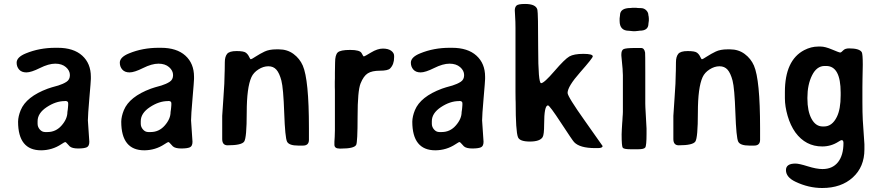

<svg xmlns="http://www.w3.org/2000/svg" viewBox="-20 -753 4489 975"><path d="M209 -82.5H221.7Q263.7 -82.5 293 -116Q322.3 -149.4 322.3 -184.1L324.2 -197.3L325.2 -207L326.2 -219.7V-229Q326.2 -240.2 311 -240.2L308.6 -239.7Q263.7 -239.7 217.3 -209Q170.9 -178.2 170.9 -137.7V-124.5Q170.9 -108.4 182.1 -95.5Q193.4 -82.5 209 -82.5ZM426.3 -141.6 433.6 -33.2Q433.6 -10.7 420.2 -4.9Q406.7 1 376.5 1Q346.2 1 334 -9.8Q330.6 -12.7 322.5 -22.2Q314.5 -31.7 311.5 -31.7Q308.6 -32.2 291 -20.5Q245.1 9.8 189 10.3Q71.8 10.3 71.8 -135.3Q72.3 -162.1 85 -193.4Q113.3 -262.2 222.2 -302.7Q231.4 -306.2 243.2 -309.6L275.9 -318.8Q299.8 -326.2 317.4 -337.4Q335 -348.6 335 -371.6Q335 -394.5 314.7 -412.1Q294.4 -429.7 260.7 -429.7Q227.1 -429.7 182.6 -407.5Q138.2 -385.3 114 -385.3Q89.8 -385.3 77.1 -399.7Q64.5 -414.1 64.5 -434.6Q64.5 -462.9 111.3 -481.9Q180.2 -510.3 261.2 -510.3H273.4Q353.5 -510.3 397.5 -470.5Q441.4 -430.7 441.4 -363.3V-352.1Q441.4 -341.8 433.8 -254.6Q426.3 -167.5 426.3 -141.6Z M732.9 -82.5H745.6Q787.6 -82.5 816.9 -116Q846.2 -149.4 846.2 -184.1L848.1 -197.3L849.1 -207L850.1 -219.7V-229Q850.1 -240.2 835 -240.2L832.5 -239.7Q787.6 -239.7 741.2 -209Q694.8 -178.2 694.8 -137.7V-124.5Q694.8 -108.4 706.1 -95.5Q717.3 -82.5 732.9 -82.5ZM950.2 -141.6 957.5 -33.2Q957.5 -10.7 944.1 -4.9Q930.7 1 900.4 1Q870.1 1 857.9 -9.8Q854.5 -12.7 846.4 -22.2Q838.4 -31.7 835.4 -31.7Q832.5 -32.2 814.9 -20.5Q769 9.8 712.9 10.3Q595.7 10.3 595.7 -135.3Q596.2 -162.1 608.9 -193.4Q637.2 -262.2 746.1 -302.7Q755.4 -306.2 767.1 -309.6L799.8 -318.8Q823.7 -326.2 841.3 -337.4Q858.9 -348.6 858.9 -371.6Q858.9 -394.5 838.6 -412.1Q818.4 -429.7 784.7 -429.7Q751 -429.7 706.5 -407.5Q662.1 -385.3 637.9 -385.3Q613.8 -385.3 601.1 -399.7Q588.4 -414.1 588.4 -434.6Q588.4 -462.9 635.3 -481.9Q704.1 -510.3 785.2 -510.3H797.4Q877.4 -510.3 921.4 -470.5Q965.3 -430.7 965.3 -363.3V-352.1Q965.3 -341.8 957.8 -254.6Q950.2 -167.5 950.2 -141.6Z M1518.6 -13.7H1494.6Q1447.8 -13.7 1437.7 -33.7Q1427.7 -53.7 1423.3 -179.7Q1418.9 -305.7 1408.9 -343.8Q1398.9 -381.8 1383.5 -399.2Q1368.2 -416.5 1342.8 -416.5Q1317.4 -416.5 1292.5 -400.6Q1267.6 -384.8 1256.8 -361.3Q1232.9 -308.6 1232.9 -180.9Q1232.9 -53.2 1220 -34.2Q1207 -15.1 1135.7 -15.1Q1108.4 -15.1 1108.4 -46.9V-164.6Q1108.4 -174.8 1114.5 -255.9Q1120.6 -336.9 1120.6 -381.8L1121.1 -395Q1121.6 -408.2 1121.6 -436.5Q1121.6 -464.8 1133.1 -479.2Q1144.5 -493.7 1181.2 -493.7Q1217.8 -493.7 1228.5 -485.4Q1239.3 -477.1 1244.9 -464.6Q1250.5 -452.1 1253.9 -452.1Q1257.3 -452.1 1278.8 -466.1Q1300.3 -480 1323.7 -491.2Q1347.2 -502.4 1383.3 -502.4H1396Q1439 -502.4 1470.5 -479Q1502 -455.6 1517.6 -419.9Q1548.8 -348.1 1548.8 -102.5V-43Q1548.8 -13.7 1518.6 -13.7Z M1680.7 -382.8Q1680.7 -382.8 1681.6 -435.1Q1681.6 -474.1 1695.1 -486.8Q1708.5 -499.5 1758.3 -499.5Q1808.1 -499.5 1816.4 -482.9Q1824.7 -466.3 1827.9 -466.3Q1831.1 -466.3 1864 -486.3Q1897 -506.3 1924.1 -506.3Q1951.2 -506.3 1966.3 -495.4Q1981.4 -484.4 1981.4 -469.2V-461.9Q1981.4 -425.8 1960.9 -405.3Q1949.7 -394 1909.4 -394Q1869.1 -394 1847.7 -380.6Q1826.2 -367.2 1811 -329.3Q1795.9 -291.5 1795.9 -160.9Q1795.9 -30.3 1788.6 -17.1Q1778.3 1.5 1711.9 1.5H1704.6Q1678.2 1.5 1678.2 -18.1V-33.2L1679.7 -57.6Q1680.7 -74.2 1680.7 -90.8V-293.9L1680.2 -311.5Q1680.2 -324.7 1680.2 -337.9L1680.7 -356Z M2210.9 -82.5H2223.6Q2265.6 -82.5 2294.9 -116Q2324.2 -149.4 2324.2 -184.1L2326.2 -197.3L2327.1 -207L2328.1 -219.7V-229Q2328.1 -240.2 2313 -240.2L2310.5 -239.7Q2265.6 -239.7 2219.2 -209Q2172.9 -178.2 2172.9 -137.7V-124.5Q2172.9 -108.4 2184.1 -95.5Q2195.3 -82.5 2210.9 -82.5ZM2428.2 -141.6 2435.5 -33.2Q2435.5 -10.7 2422.1 -4.9Q2408.7 1 2378.4 1Q2348.1 1 2335.9 -9.8Q2332.5 -12.7 2324.5 -22.2Q2316.4 -31.7 2313.5 -31.7Q2310.5 -32.2 2293 -20.5Q2247.1 9.8 2190.9 10.3Q2073.7 10.3 2073.7 -135.3Q2074.2 -162.1 2086.9 -193.4Q2115.2 -262.2 2224.1 -302.7Q2233.4 -306.2 2245.1 -309.6L2277.8 -318.8Q2301.8 -326.2 2319.3 -337.4Q2336.9 -348.6 2336.9 -371.6Q2336.9 -394.5 2316.7 -412.1Q2296.4 -429.7 2262.7 -429.7Q2229 -429.7 2184.6 -407.5Q2140.1 -385.3 2116 -385.3Q2091.8 -385.3 2079.1 -399.7Q2066.4 -414.1 2066.4 -434.6Q2066.4 -462.9 2113.3 -481.9Q2182.1 -510.3 2263.2 -510.3H2275.4Q2355.5 -510.3 2399.4 -470.5Q2443.4 -430.7 2443.4 -363.3V-352.1Q2443.4 -341.8 2435.8 -254.6Q2428.2 -167.5 2428.2 -141.6Z M3016.6 -1H3001.5Q2924.3 -1 2895.5 -31.2Q2887.7 -39.1 2829.3 -128.4Q2771 -217.8 2762.7 -217.8Q2743.2 -217.8 2743.2 -121.1Q2743.2 -69.8 2735.8 -57.1Q2722.2 -34.2 2670.7 -34.2Q2619.1 -34.2 2610.4 -56.2Q2598.6 -85.9 2598.6 -234.4L2598.1 -249Q2597.7 -263.7 2597.7 -287.1V-611.8L2597.2 -642.6Q2597.2 -643.6 2595.7 -672.4L2594.2 -700.2Q2594.2 -715.8 2602.5 -724.4Q2610.8 -732.9 2646.5 -732.9Q2702.1 -732.9 2709 -703.1Q2712.9 -686 2712.9 -508.3Q2712.9 -330.6 2727.8 -330.6Q2742.7 -330.6 2795.4 -391.8Q2848.1 -453.1 2871.3 -466.3Q2894.5 -479.5 2942.4 -479.5Q2990.2 -479.5 2990.2 -466.8Q2990.2 -458.5 2926.3 -386Q2862.3 -313.5 2862.3 -281.2Q2862.3 -262.7 2951.2 -137.7Q3040 -12.7 3040 -11.7Q3040 -1 3016.6 -1Z M3263.2 -73.7Q3263.2 -12.7 3256.6 -3.9Q3250 4.9 3221.7 4.9H3181.2Q3147.9 4.9 3142.3 -2.9Q3136.7 -10.7 3136.7 -70.8L3137.7 -96.2L3139.6 -127.9L3140.6 -140.1Q3141.6 -152.3 3141.6 -159.2L3142.6 -171.9L3143.1 -185.1V-371.6L3142.1 -390.6Q3141.6 -397 3141.6 -403.3L3135.3 -470.7V-476.6Q3135.3 -497.1 3146 -503.2Q3156.7 -509.3 3207 -509.3H3235.4Q3252 -509.3 3255.9 -485.8Q3256.8 -480 3256.8 -387.2V-227.5L3257.3 -208.5L3263.2 -100.1ZM3128.4 -674.8Q3128.4 -712.4 3182.1 -712.4L3191.9 -713.4H3210Q3217.3 -711.9 3233.9 -711.9Q3250.5 -711.9 3261.5 -700.9Q3272.5 -689.9 3272.5 -676.3L3272.9 -673.8L3273.9 -669.9L3274.9 -659.2V-648.4L3272.9 -633.3Q3272.9 -597.2 3229 -597.2Q3224.1 -596.2 3221.7 -596.2L3207 -594.7H3193.8L3173.8 -596.7Q3126.5 -596.7 3126.5 -647V-659.7Z M3809.6 -13.7H3785.6Q3738.8 -13.7 3728.8 -33.7Q3718.8 -53.7 3714.4 -179.7Q3710 -305.7 3700 -343.8Q3689.9 -381.8 3674.6 -399.2Q3659.2 -416.5 3633.8 -416.5Q3608.4 -416.5 3583.5 -400.6Q3558.6 -384.8 3547.9 -361.3Q3523.9 -308.6 3523.9 -180.9Q3523.9 -53.2 3511 -34.2Q3498 -15.1 3426.8 -15.1Q3399.4 -15.1 3399.4 -46.9V-164.6Q3399.4 -174.8 3405.5 -255.9Q3411.6 -336.9 3411.6 -381.8L3412.1 -395Q3412.6 -408.2 3412.6 -436.5Q3412.6 -464.8 3424.1 -479.2Q3435.5 -493.7 3472.2 -493.7Q3508.8 -493.7 3519.5 -485.4Q3530.3 -477.1 3535.9 -464.6Q3541.5 -452.1 3544.9 -452.1Q3548.3 -452.1 3569.8 -466.1Q3591.3 -480 3614.7 -491.2Q3638.2 -502.4 3674.3 -502.4H3687Q3730 -502.4 3761.5 -479Q3793 -455.6 3808.6 -419.9Q3839.8 -348.1 3839.8 -102.5V-43Q3839.8 -13.7 3809.6 -13.7Z M4157.7 -110.8H4164.6Q4205.6 -110.8 4229.5 -159.2Q4249 -198.2 4249 -269V-282.7Q4249 -418 4175.3 -418H4168Q4127.4 -418 4103.8 -370.6Q4080.1 -323.2 4080.1 -257.3V-252.4Q4080.1 -188.5 4101.1 -149.7Q4122.1 -110.8 4157.7 -110.8ZM4369.6 5.9Q4369.6 94.2 4310.8 147.9Q4252 201.7 4155.3 201.7Q4085.9 201.7 4019.5 169.9Q3971.2 147 3971.2 110.8Q3971.2 77.6 4019.5 77.6Q4037.6 77.6 4082 91.6Q4126.5 105.5 4156.7 105.5Q4207.5 105.5 4235.4 70.6Q4263.2 35.6 4263.2 -26.9Q4263.2 -41.5 4253.9 -41.5Q4251 -42 4237.3 -33.2Q4200.2 -9.3 4155.3 -9.3Q4071.3 -9.3 4019 -80.6Q3993.7 -116.2 3979.7 -164.6Q3965.8 -212.9 3965.8 -253.9V-285.6Q3965.8 -447.3 4064 -498.5Q4099.1 -516.6 4134.8 -516.6H4147.5Q4169.9 -516.6 4205.6 -501.5Q4241.2 -486.3 4246.6 -486.3Q4252 -486.3 4261.5 -496.8Q4271 -507.3 4292 -507.3Q4343.8 -507.3 4356 -488.3Q4361.3 -479.5 4361.3 -424.3L4359.9 -353L4359.4 -310.1V-234.9Q4359.4 -180.7 4361.3 -144L4369.6 -20.5Z"/></svg>

Font: Averia Sans
Style: Bold
Weight: 700
Version: Version 1.0